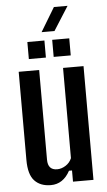

<svg xmlns="http://www.w3.org/2000/svg" viewBox="-61 -962 560 1009"><g transform="rotate(-5 218.5 -457.5)"><path d="M166 8Q111 8 80 -25Q49 -58 49 -135V-600H157V-127Q157 -72 206 -72Q229 -72 251 -86Q273 -100 283 -124V-600H391V0H283V-59H267Q231 8 166 8ZM239 -662V-752H329V-662ZM108 -662V-752H198V-662ZM187 -797 263 -923H335L255 -797Z"/></g></svg>

Font: Big Shoulders Display
Style: Bold
Weight: 700
Designer: Patric King
Foundry: XO Type Co
Version: Version 1.000; ttfautohint (v1.8.2)